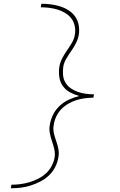

<svg xmlns="http://www.w3.org/2000/svg" viewBox="-20 -853 640 1026"><path d="M38 153 41 134Q65 134 88.5 131Q112 128 136 121Q160 114 183 102.5Q206 91 225 74Q244 57 256 34Q268 11 272 -13Q275 -35 270 -56.5Q265 -78 258 -98Q251 -118 246.5 -140Q242 -162 246 -184Q250 -212 263 -239Q276 -266 298.5 -287Q321 -308 348 -320.5Q375 -333 403 -340Q378 -347 354.5 -359.5Q331 -372 316 -393Q301 -414 297 -441Q293 -468 297 -496Q301 -519 312 -540.5Q323 -562 337 -582Q351 -602 363.5 -623Q376 -644 380 -667Q384 -691 379.5 -713.5Q375 -736 362 -753.5Q349 -771 329.5 -783Q310 -795 289 -801.5Q268 -808 244.5 -811Q221 -814 198 -814L201 -833Q227 -833 253 -829.5Q279 -826 302.5 -818.5Q326 -811 347 -797.5Q368 -784 382 -764Q396 -744 400.5 -718.5Q405 -693 401 -667Q397 -644 386 -622.5Q375 -601 361 -581Q347 -561 334.5 -540Q322 -519 318 -496Q315 -474 317 -451.5Q319 -429 330 -411Q341 -393 358.5 -381Q376 -369 396 -362Q416 -355 438 -352Q460 -349 482 -349V-348L479 -331Q457 -331 434 -328Q411 -325 388.5 -318Q366 -311 344.5 -298.5Q323 -286 306.5 -268.5Q290 -251 280 -229Q270 -207 267 -184Q263 -162 268 -140.5Q273 -119 280.5 -98.5Q288 -78 292 -56.5Q296 -35 292 -13Q288 14 275 39.5Q262 65 241.5 84.5Q221 104 195.5 117Q170 130 143.5 138.5Q117 147 90.5 150Q64 153 38 153Z"/></svg>

Font: Iosevka Curly Thin Extended
Style: Italic
Weight: 100
Width: 7
Italic angle: -9°
Monospace: yes
Designer: Belleve Invis
Foundry: Belleve Invis
Version: Version 11.1.0; ttfautohint (v1.8.3)